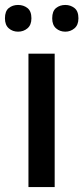

<svg xmlns="http://www.w3.org/2000/svg" viewBox="-32 -849 337 776"><path d="M189 -93H83V-632H189ZM-12 -775Q-12 -804 3.5 -816.5Q19 -829 41 -829Q63 -829 79 -816.5Q95 -804 95 -775Q95 -748 79 -734.5Q63 -721 41 -721Q19 -721 3.5 -734.5Q-12 -748 -12 -775ZM179 -775Q179 -804 194.5 -816.5Q210 -829 232 -829Q253 -829 269 -816.5Q285 -804 285 -775Q285 -748 269 -734.5Q253 -721 232 -721Q210 -721 194.5 -734.5Q179 -748 179 -775Z"/></svg>

Font: Noto Sans Kannada UI Medium
Style: Regular
Weight: 500
Designer: Jelle Bosma - Monotype Design Team
Foundry: Monotype Imaging Inc.
Version: Version 2.005; ttfautohint (v1.8.4.7-5d5b)